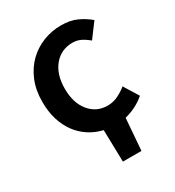

<svg xmlns="http://www.w3.org/2000/svg" viewBox="-165 -601 792 870"><g transform="rotate(-30 231.0 -165.5)"><path d="M222 172 218 5Q179 -4 146.5 -25Q114 -46 90.5 -77.5Q67 -109 54 -151Q41 -193 41 -245Q41 -306 61 -354Q81 -402 115 -435Q149 -468 193.5 -485.5Q238 -503 287 -503Q335 -503 369.5 -487Q404 -471 431 -448L375 -373Q355 -390 335.5 -399.5Q316 -409 293 -409Q233 -409 196 -364.5Q159 -320 159 -245Q159 -171 195.5 -126.5Q232 -82 290 -82Q319 -82 344.5 -94.5Q370 -107 391 -124L438 -48Q415 -28 388 -14.5Q361 -1 332 6L319 172Z"/></g></svg>

Font: Processing Sans Pro Semibold
Style: Regular
Weight: 600
Designer: Paul D. Hunt
Foundry: Adobe Systems Incorporated
Version: Version 2.020;PS 2.000;hotconv 1.0.86;makeotf.lib2.5.63406